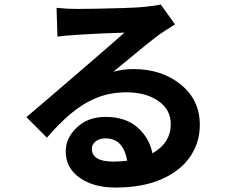

<svg xmlns="http://www.w3.org/2000/svg" viewBox="-20 -788 1040 859"><path d="M484 -65Q519 -65 549 -69Q532 -169 452 -169Q425 -169 408 -155.5Q391 -142 391 -123Q391 -66 484 -65ZM699 -768 763 -679Q751 -671 738 -663Q715 -649 695 -635Q636 -591 555 -523Q518 -492 487 -467Q530 -479 578 -479Q703 -479 788.5 -410Q874 -341 874 -229Q874 -151 831 -87.5Q788 -24 703.5 13.5Q619 51 496 51Q398 51 336 7Q274 -37 274 -111Q274 -170 323.5 -217.5Q373 -265 452 -265Q541 -265 594.5 -218.5Q648 -172 662 -102Q744 -149 744 -233Q744 -298 688 -336.5Q632 -375 546 -375Q472 -375 410.5 -349.5Q349 -324 295 -278Q241 -232 190 -172L98 -264Q139 -298 191 -343Q243 -388 290 -428Q320 -454 341 -472Q385 -509 441.5 -558.5Q498 -608 537 -642Q495 -641 428 -638Q361 -635 318 -632Q314 -632 310 -631Q270 -629 237 -624L233 -753Q281 -748 323 -748Q349 -748 410 -749Q471 -750 532 -752Q593 -754 624 -757Q683 -763 699 -768Z"/></svg>

Font: Source Han Sans CN Bold
Style: Bold
Weight: 700
Designer: Ryoko NISHIZUKA 西塚涼子 (kana & ideographs); Paul D. Hunt (Latin, Greek & Cyrillic); Wenlong ZHANG 张文龙 (bopomofo); Sandoll 
Foundry: Adobe Systems Incorporated
Version: Version 1.00;May 30, 2023;FontCreator 11.5.0.2422 32-bit